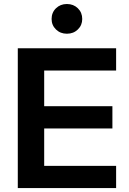

<svg xmlns="http://www.w3.org/2000/svg" viewBox="-20 -962 659 982"><path d="M573.9 0H71V-715H573.9V-601.2H206V-113.8H573.9ZM554.9 -305.1H196V-418.9H554.9ZM322.2 -789.5Q288.7 -789.5 266.3 -811.3Q243.9 -833.1 243.9 -864.8Q243.9 -897.9 266.3 -919.7Q288.7 -941.5 322.2 -941.5Q355.8 -941.5 378.2 -919.7Q400.6 -897.9 400.6 -864.8Q400.6 -833.1 378.2 -811.3Q355.8 -789.5 322.2 -789.5Z"/></svg>

Font: Wix Madefor Display
Style: Regular
Weight: 400
Designer: Dalton Maag Ltd
Foundry: Dalton Maag Ltd
Version: Version 3.100